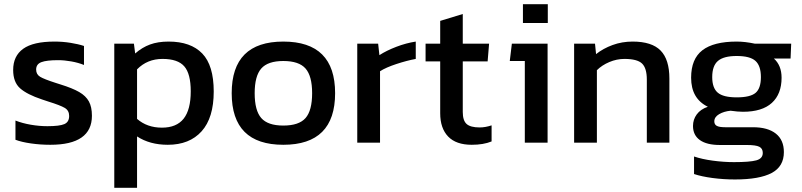

<svg xmlns="http://www.w3.org/2000/svg" viewBox="-20 -683 3837 919"><path d="M54 -14V-106Q87 -93 127.5 -86Q168 -79 207 -79Q265 -79 288 -89Q311 -99 311 -128Q311 -154 290 -166.5Q269 -179 211 -197L181 -207Q109 -231 76 -260.5Q43 -290 43 -348Q43 -415 91 -449.5Q139 -484 241 -484Q280 -484 317.5 -478Q355 -472 382 -463V-372Q355 -383 321.5 -389Q288 -395 258 -395Q203 -395 178 -385.5Q153 -376 153 -350Q153 -327 172 -315.5Q191 -304 247 -286L269 -279Q327 -261 359 -242.5Q391 -224 405.5 -197.5Q420 -171 420 -129Q420 10 221 10Q173 10 128 3.5Q83 -3 54 -14Z M527 -474H621L627 -427Q660 -456 698 -470Q736 -484 787 -484Q893 -484 948 -427Q1003 -370 1003 -245Q1003 -119 945 -54.5Q887 10 783 10Q697 10 636 -30V216H527ZM893 -246Q893 -330 862 -365.5Q831 -401 758 -401Q685 -401 636 -351V-114Q684 -72 755 -72Q825 -72 859 -115Q893 -158 893 -246Z M1089 -237Q1089 -484 1336 -484Q1584 -484 1584 -237Q1584 10 1336 10Q1089 10 1089 -237ZM1474 -237Q1474 -319 1442.5 -355Q1411 -391 1336 -391Q1262 -391 1230.5 -355Q1199 -319 1199 -237Q1199 -154 1230.5 -118Q1262 -82 1336 -82Q1411 -82 1442.5 -118Q1474 -154 1474 -237Z M1690 -474H1790L1796 -419Q1830 -441 1877 -459Q1924 -477 1970 -484V-401Q1927 -393 1877 -376.5Q1827 -360 1799 -342V0H1690Z M2087 -141V-389H2017V-474H2087V-583L2195 -616V-474H2321L2314 -389H2195V-147Q2195 -106 2213.5 -89.5Q2232 -73 2276 -73Q2303 -73 2333 -83V-6Q2294 10 2238 10Q2163 10 2125 -29.5Q2087 -69 2087 -141Z M2483 -663H2602V-573H2483ZM2492 -391H2420L2430 -474H2601V0H2492Z M2728 -474H2828L2833 -424Q2867 -451 2912 -467.5Q2957 -484 3008 -484Q3100 -484 3142 -441Q3184 -398 3184 -307V0H3076V-302Q3076 -357 3053 -379Q3030 -401 2969 -401Q2932 -401 2896.5 -386Q2861 -371 2837 -347V0H2728Z M3302 150V66Q3340 79 3392 86Q3444 93 3493 93Q3569 93 3600 84.5Q3631 76 3631 49Q3631 28 3614.5 19.5Q3598 11 3554 11H3426Q3363 11 3330 -12.5Q3297 -36 3297 -80Q3297 -111 3315 -135.5Q3333 -160 3368 -172Q3288 -211 3288 -311Q3288 -401 3342 -442.5Q3396 -484 3506 -484Q3546 -484 3593 -474H3767L3764 -403H3684Q3721 -370 3721 -311Q3721 -233 3674.5 -190.5Q3628 -148 3536 -148Q3512 -148 3477 -153Q3445 -150 3422 -136.5Q3399 -123 3399 -102Q3399 -87 3411 -80.5Q3423 -74 3451 -74H3584Q3655 -74 3693.5 -43.5Q3732 -13 3732 45Q3732 114 3673.5 145Q3615 176 3498 176Q3443 176 3390.5 169Q3338 162 3302 150ZM3622 -314Q3622 -368 3596 -391.5Q3570 -415 3506 -415Q3444 -415 3416.5 -391.5Q3389 -368 3389 -314Q3389 -262 3415.5 -239.5Q3442 -217 3506 -217Q3571 -217 3596.5 -238.5Q3622 -260 3622 -314Z"/></svg>

Font: Kanit
Style: Regular
Weight: 400
Designer: Katatrad Team
Foundry: Cadson Demak
Version: Version 1.001